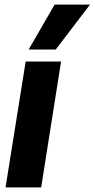

<svg xmlns="http://www.w3.org/2000/svg" viewBox="-20 -810 409 830"><path d="M158 0H4L91 -544H244ZM104 -596 216 -790H369L221 -596Z"/></svg>

Font: Georama ExtraCondensed Thin
Style: Bold Italic
Weight: 700
Italic angle: -9°
Version: Version 1.001